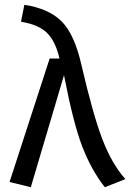

<svg xmlns="http://www.w3.org/2000/svg" viewBox="-20 -772 545 804"><path d="M419 12Q363 -59 325 -157Q287 -255 248 -457L109 12L20 -10L188 -527H229Q213 -598 177.5 -633.5Q142 -669 68 -681L82 -752Q185 -736 238.5 -682Q292 -628 321 -500Q369 -293 408.5 -189.5Q448 -86 505 -22Z"/></svg>

Font: Trujillo
Style: Regular
Weight: 400
Designer: Fira Sans original fonts by bBox Type GmbH, Carrois Corporate GbR, & Edenspiekermann AG / Changes by Cristiano Sobral
Foundry: Fira Sans original fonts by bBox Type GmbH, Carrois Corporate GbR, & Edenspiekermann AG / Changes by Cristiano Sobral
Version: Version 4.301;October 17, 2021;FontCreator 14.0.0.2814 64-bi